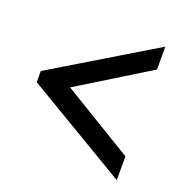

<svg xmlns="http://www.w3.org/2000/svg" viewBox="-104 -629 718 742"><g transform="rotate(20 255.0 -258.5)"><path d="M33 -234 453 16V-82L161 -259L453 -439V-533L33 -280Z"/></g></svg>

Font: Raleway Med
Style: Regular
Weight: 500
Designer: Matt McInerney, Pablo Impallari, Rodrigo Fuenzalida
Foundry: Matt McInerney, Pablo Impallari, Rodrigo Fuenzalida
Version: Version 3.00 July 28, 2015